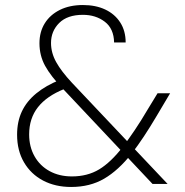

<svg xmlns="http://www.w3.org/2000/svg" viewBox="-20 -732 735 764"><path d="M587 0 230 -379Q182 -429 159.5 -470Q137 -511 137 -560Q137 -605 158 -639Q179 -673 218 -692.5Q257 -712 310 -712Q361 -712 399 -694Q437 -676 458.5 -642.5Q480 -609 480 -563H434Q433 -618 397 -645.5Q361 -673 310 -673Q248 -673 215.5 -640.5Q183 -608 183 -561Q183 -522 203.5 -485Q224 -448 266 -403L647 0ZM263 12Q200 12 151.5 -13.5Q103 -39 75.5 -86Q48 -133 48 -196Q48 -248 67 -288.5Q86 -329 124.5 -360.5Q163 -392 218 -414L234 -420L264 -389L236 -378Q166 -350 131 -305.5Q96 -261 96 -197Q96 -148 117.5 -110Q139 -72 177.5 -51Q216 -30 266 -30Q328 -30 374.5 -58Q421 -86 469 -148Q491 -177 516 -214Q541 -251 568 -297L607 -361H657L603 -270Q577 -226 552.5 -189Q528 -152 504 -121Q451 -54 394.5 -21Q338 12 263 12Z"/></svg>

Font: DM Sans 10pt ExtraLight
Style: Regular
Weight: 250
Version: Version 4.004;gftools[0.9.30]